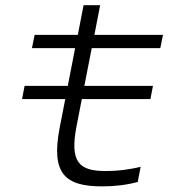

<svg xmlns="http://www.w3.org/2000/svg" viewBox="-20 -690 660 718"><path d="M362.5 7C409 7 454.5 1.5 495 -9.5L506 -66C466.5 -57 427 -50.5 374 -50.5C275.5 -50.5 240 -83.5 266.5 -219.5L286 -319.5H542.5L552 -369H295.5L323 -510H579.5L589.5 -559.5H333L354.5 -670.5H292.5L271 -559.5H109.5L99.5 -510H261L233.5 -369H72L62.5 -319.5H224L203 -211.5C170 -40 223.5 7 362.5 7Z"/></svg>

Font: Monaspace Neon ExtraLight
Style: Italic
Weight: 200
Italic angle: -11°
Designer: Riley Cran & the Lettermatic Team
Foundry: Lettermatic
Version: Version 1.200 (Monaspace Neon)